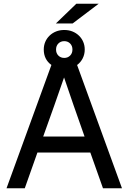

<svg xmlns="http://www.w3.org/2000/svg" viewBox="-20 -1011 690 1031"><path d="M465 -192H181L113 0H15L256 -662Q215 -692 215 -745Q215 -767 223 -786Q231 -805 246 -819.5Q261 -834 281 -842Q301 -850 325 -850Q349 -850 369 -842Q389 -834 404 -819.5Q419 -805 427 -786Q435 -767 435 -745Q435 -719 424 -697.5Q413 -676 394 -662L635 0H533ZM212 -278H434L375 -446L324 -595L272 -446ZM390 -991H510L370 -885H280ZM325 -700Q344 -700 356.5 -712.5Q369 -725 369 -745Q369 -765 356.5 -777.5Q344 -790 325 -790Q306 -790 293.5 -777.5Q281 -765 281 -745Q281 -725 293.5 -712.5Q306 -700 325 -700Z"/></svg>

Font: PT Root UI Web Medium
Style: Regular
Weight: 500
Designer: Vitaly Kuzmin
Foundry: ParaType Ltd.
Version: Version 1.001W